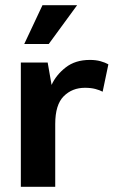

<svg xmlns="http://www.w3.org/2000/svg" viewBox="-20 -717 436 737"><path d="M60 0V-477H163L178 -391Q195 -429 232 -458Q269 -487 325 -487Q348 -487 366 -482Q384 -477 396 -470L374 -365Q363 -371 346 -375.5Q329 -380 306 -380Q257 -380 224.5 -347.5Q192 -315 192 -241V0ZM167 -548H73L143 -697H276Z"/></svg>

Font: Ek Mukta
Style: Bold
Weight: 700
Designer: Girish Dalvi and Yashodeep Gholap
Foundry: Ek Type
Version: Version 2.538;PS 1.002;hotconv 16.6.51;makeotf.lib2.5.65220;